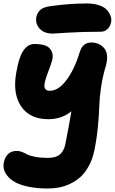

<svg xmlns="http://www.w3.org/2000/svg" viewBox="-20 -852 663 1108"><path d="M285.2 -658.2Q233.4 -658.2 208 -687.5Q182.6 -716.8 189.9 -754.9Q195.3 -779.3 213.1 -795.4Q231 -811.5 273.9 -816.9Q383.3 -832 481 -832Q522.9 -832 553.7 -821Q584.5 -810.1 598.9 -792.7Q613.3 -775.4 618.9 -757.6Q624.5 -739.7 621.1 -723.1Q615.7 -698.2 599.9 -683.6Q584 -668.9 561 -668.9Q458.5 -668.9 373.3 -663.6Q288.1 -658.2 285.2 -658.2ZM256.8 235.8Q196.3 235.8 149.2 226.6Q102.1 217.3 73.2 202.4Q44.4 187.5 26.6 167.5Q8.8 147.5 3.4 127Q-2 106.4 2 85Q17.1 19 77.1 19Q93.3 19 108.6 25.4Q124 31.7 137 39.1Q149.9 46.4 180.9 52.7Q211.9 59.1 255.9 59.1Q303.2 59.1 326.4 38.6Q349.6 18.1 356.9 -20Q375 -108.9 392.1 -210Q336.9 -164.1 258.8 -164.1Q152.3 -164.1 102.1 -237.8Q51.8 -311.5 74.2 -435.1Q82.5 -483.4 94.2 -516.6Q106 -549.8 120.1 -567.1Q134.3 -584.5 148.7 -591.3Q163.1 -598.1 181.2 -598.1Q243.7 -598.1 266.6 -572.8Q289.6 -547.4 282.2 -509.8Q278.8 -494.1 268.8 -466.8Q258.8 -439.5 250.7 -417.5Q242.7 -395.5 238 -374Q233.4 -352.5 240.2 -340.3Q247.1 -328.1 267.1 -328.1Q317.9 -328.1 364.5 -391.1Q411.1 -454.1 440.9 -553.2Q457 -606.9 508.8 -606.9Q527.3 -606.9 544.9 -600.1Q562.5 -593.3 577.9 -577.6Q593.3 -562 597.2 -536.9Q601.1 -511.7 591.8 -475.1Q572.3 -411.1 563.2 -348.6Q554.2 -286.1 553 -241Q551.8 -195.8 545.4 -125.7Q539.1 -55.7 524.9 14.2Q514.6 65.9 492.4 106Q470.2 146 443.6 169.9Q417 193.8 383.5 209.2Q350.1 224.6 319.6 230.2Q289.1 235.8 256.8 235.8Z"/></svg>

Font: Shantell Sans Irregular Bouncy
Style: Italic
Weight: 800
Italic angle: -11.31°
Designer: Stephen Nixon, Anya Danilova, Shantell Martin
Foundry: Arrow Type
Version: Version 1.006;[9816181b4]